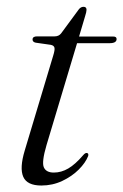

<svg xmlns="http://www.w3.org/2000/svg" viewBox="-20 -550 371 578"><path d="M133 -415 87.5 -421.5Q78 -423.5 78 -431Q78 -440.5 91.5 -440.5H144.5Q157 -440.5 164 -449.5L217 -521.5Q223 -529.5 231.5 -529.5Q240.5 -529.5 240.5 -520.5Q240.5 -514.5 236 -500.5L218 -440H321Q331 -440 331 -432.5Q331 -420 310 -420H212L120 -113Q105 -62 112 -46.2Q119 -30.5 142 -30.5Q164.5 -30.5 185.5 -42.8Q206.5 -55 230.5 -83Q236.5 -90 241 -89.5Q247.5 -89 245.5 -80.5Q237.5 -60 217 -39.5Q196.5 -19 167.2 -5.2Q138 8.5 104.5 8.5Q61.5 8.5 50 -17.8Q38.5 -44 54.5 -97L140 -382Q145.5 -399.5 144 -406.2Q142.5 -413 133 -415Z"/></svg>

Font: Fraunces 72pt S000 Light
Style: Italic
Weight: 300
Italic angle: -16°
Version: Version 1.000; ttfautohint (v1.8.3)